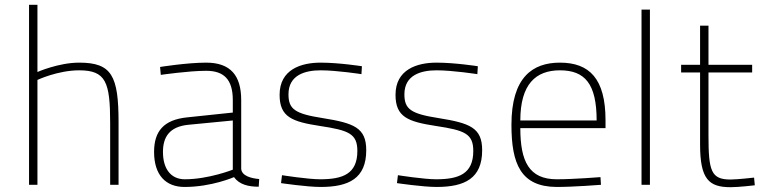

<svg xmlns="http://www.w3.org/2000/svg" viewBox="-20 -770 3195 800"><path d="M136 0V-437C136 -437 221 -477 310 -477C421 -477 439 -428 439 -258V0H474V-260C474 -454 446 -509 310 -509C224 -509 136 -470 136 -470V-750H101V0Z M985 -353C985 -456 940 -509 839 -509C759 -509 647 -491 647 -491L650 -458C650 -458 766 -475 839 -475C912 -475 950 -440 950 -353V-301L760 -281C661 -271 622 -222 622 -137C622 -40 671 9 749 9C862 9 955 -32 955 -32C977 -1 1015 8 1058 8L1060 -24C1026 -27 988 -37 985 -66ZM950 -268V-63C950 -63 849 -23 750 -23C694 -23 659 -64 659 -137C659 -199 686 -242 764 -250Z M1488 -494C1488 -494 1393 -509 1316 -509C1235 -509 1145 -481 1145 -375C1145 -282 1197 -263 1314 -245C1433 -227 1469 -213 1469 -141C1469 -45 1408 -23 1314 -23C1263 -23 1155 -40 1155 -40L1151 -7C1151 -7 1259 9 1316 9C1434 9 1506 -27 1506 -144C1506 -238 1455 -257 1324 -278C1209 -296 1182 -315 1182 -377C1182 -458 1252 -477 1316 -477C1384 -477 1486 -461 1486 -461Z M1971 -494C1971 -494 1876 -509 1799 -509C1718 -509 1628 -481 1628 -375C1628 -282 1680 -263 1797 -245C1916 -227 1952 -213 1952 -141C1952 -45 1891 -23 1797 -23C1746 -23 1638 -40 1638 -40L1634 -7C1634 -7 1742 9 1799 9C1917 9 1989 -27 1989 -144C1989 -238 1938 -257 1807 -278C1692 -296 1665 -315 1665 -377C1665 -458 1735 -477 1799 -477C1867 -477 1969 -461 1969 -461Z M2300 -23C2184 -23 2148 -98 2148 -236H2503V-269C2503 -442 2436 -509 2313 -509C2199 -509 2111 -448 2111 -250C2111 -87 2150 8 2299 9C2372 9 2484 0 2484 0L2482 -32C2482 -32 2370 -23 2300 -23ZM2148 -268C2148 -420 2213 -477 2313 -477C2417 -477 2466 -421 2466 -268Z M2653 0H2688V-730H2653Z M3114 -468V-500H2932V-663H2897V-500H2818V-468H2897V-168C2897 -24 2933 10 3024 10C3059 10 3125 2 3125 2L3122 -30C3122 -30 3052 -22 3024 -22C2943 -22 2932 -57 2932 -206V-468Z"/></svg>

Font: TitilliumText22L
Style: 1 wt
Weight: 100
Designer: Campivisivi
Foundry: Campivisivi
Version: 1.000